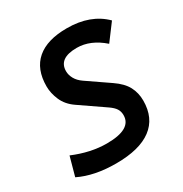

<svg xmlns="http://www.w3.org/2000/svg" viewBox="-166 -829 919 965"><g transform="rotate(-30 293.0 -346.5)"><path d="M232.4 9.8Q106 9.8 18.6 -33.2L48.8 -142.6Q148.9 -100.6 241.7 -100.6Q385.3 -100.6 385.3 -182.1Q385.3 -204.1 375 -220Q364.7 -235.8 341.3 -252L200.2 -349.1Q157.7 -378.4 139.9 -419.9Q122.1 -461.4 122.1 -500.5Q122.1 -600.6 181.9 -651.9Q241.7 -703.1 356 -703.1Q493.2 -703.1 572.8 -623.5L502 -528.8Q429.2 -592.8 350.1 -592.8Q245.1 -592.8 245.1 -517.6Q245.1 -495.6 257.3 -473.6Q269.5 -451.7 294.4 -434.6L420.9 -347.7Q468.8 -314.9 488.3 -278.1Q507.8 -241.2 507.8 -196.3Q507.8 -94.7 438 -42.5Q368.2 9.8 232.4 9.8Z"/></g></svg>

Font: CaskaydiaCove NFP SemiBold
Style: Italic
Weight: 600
Italic angle: -10°
Designer: Aaron Bell
Foundry: Saja Typeworks
Version: Version 2111.001; VTT 6.35;Nerd Fonts 3.1.1